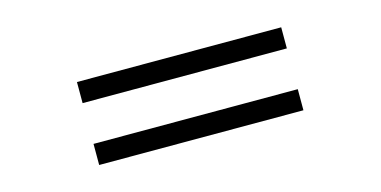

<svg xmlns="http://www.w3.org/2000/svg" viewBox="-38 -551 1039 524"><g transform="rotate(-15 481.0 -289.0)"><path d="M769.5 -346.2H192.4V-405.8H769.5ZM769.5 -171.4H192.4V-231H769.5Z"/></g></svg>

Font: Dai Banna SIL Light
Style: BoldOblique
Weight: 700
Italic angle: -11°
Designer: Victor Gaultney
Foundry: SIL International
Version: Version 2.000